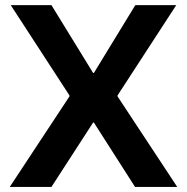

<svg xmlns="http://www.w3.org/2000/svg" viewBox="-20 -740 740 760"><path d="M351.6 -254.9H348.6L183.6 0H18.6L254.9 -358.4V-362.3L22.5 -719.7H183.6L348.6 -451.2H351.6L515.6 -719.7H677.7L445.3 -362.3V-358.4L681.6 0H514.6Z"/></svg>

Font: Reddit Sans Chocolate
Style: Bold
Weight: 700
Designer: Stephen Hutchings
Foundry: Reddit
Version: Version 1.011